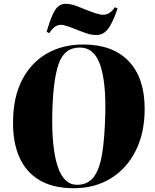

<svg xmlns="http://www.w3.org/2000/svg" viewBox="-20 -980 820 1014"><path d="M49 -340Q50 -468 97 -558.5Q144 -649 227 -697Q310 -745 420 -745Q575 -745 659.5 -657Q744 -569 744 -405Q744 -278 696.5 -183.5Q649 -89 564.5 -37.5Q480 14 370 14Q260 14 188 -29Q116 -72 81.5 -151.5Q47 -231 49 -340ZM256 -370Q253 -196 285 -100Q317 -4 387 -4Q443 -4 474.5 -44.5Q506 -85 519.5 -168.5Q533 -252 536 -379Q540 -551 508 -640Q476 -729 402 -729Q319 -729 289 -640.5Q259 -552 256 -370ZM489 -795Q466 -795 445 -801.5Q424 -808 396 -819Q362 -833 338 -841Q314 -849 302 -849Q289 -849 274.5 -841.5Q260 -834 240 -805L226 -812Q243 -869 257.5 -901.5Q272 -934 288.5 -947Q305 -960 326 -960Q347 -960 367 -954Q387 -948 430 -930Q462 -917 486 -909.5Q510 -902 525 -902Q539 -902 554 -909.5Q569 -917 587 -942L601 -935Q573 -854 548.5 -824.5Q524 -795 489 -795Z"/></svg>

Font: Literata 72pt ExtraBold
Style: Italic
Weight: 800
Italic angle: -2°
Designer: Latin by Veronika Burian and Jose Scaglione. Greek by Irene Vlachou. Cyrillic by Vera Evstafieva
Foundry: TypeTogether
Version: Version 3.002